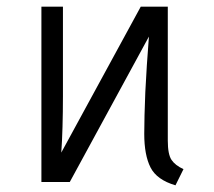

<svg xmlns="http://www.w3.org/2000/svg" viewBox="-20 -545 640 575"><path d="M104 0V-525H168.5V-257Q168.5 -209 167.2 -165Q166 -121 163.5 -88L401.5 -525H482.5L426 -435.5L189 0ZM505.5 10Q449.5 -6.5 430.8 -43.5Q412 -80.5 412 -144Q412 -167.5 412.8 -199.5Q413.5 -231.5 415.2 -269.8Q417 -308 419.8 -350Q422.5 -392 426 -435.5L482.5 -525V-124Q482.5 -82.5 493.8 -66Q505 -49.5 529.5 -38.5Z"/></svg>

Font: Fira Code Light Light
Style: Regular
Weight: 300
Monospace: yes
Version: Version 5.002